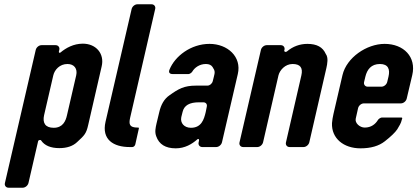

<svg xmlns="http://www.w3.org/2000/svg" viewBox="-20 -687 1950 897"><path d="M255 -446 257 -454C260 -466 252 -476 240 -476H174C162 -476 150 -466 147 -454L3 168C0 180 8 190 20 190H86C98 190 110 180 113 168L158 -27C159 -33 169 -35 172 -31C188 -7 217 5 257 5C292 5 320 -4 340 -23C375 -55 383 -63 392 -103L455 -377C469 -436 429 -483 367 -483C324 -483 288 -463 263 -442C259 -438 254 -441 255 -446ZM295 -388C327 -388 343 -366 336 -335L293 -149C287 -121 273 -90 231 -90C191 -90 178 -113 186 -149L229 -335C235 -361 259 -388 295 -388Z M586 0H598C604 0 610 -5 612 -12L629 -88C629 -89 628 -91 627 -91H623C585 -91 581 -106 588 -137L705 -645C708 -657 700 -667 688 -667H622C610 -667 598 -657 595 -645L473 -118C454 -35 510 0 586 0Z M910 -31 908 -22C905 -10 913 0 925 0H990C1002 0 1014 -10 1017 -22L1091 -341C1110 -422 1043 -482 959 -482C871 -482 797 -424 772 -362C766 -348 773 -341 787 -341H861C866 -341 875 -347 878 -352C889 -371 912 -388 942 -388C957 -388 967 -383 973 -374C986 -355 984 -348 979 -328L974 -308C971 -296 960 -287 949 -287H896C840 -287 814 -272 772 -242C747 -225 732 -198 724 -163L711 -109C707 -90 702 -71 710 -50C723 -13 753 6 801 6C844 6 877 -14 902 -36C906 -40 911 -37 910 -31ZM909 -209H930C942 -209 949 -200 946 -188L941 -163C933 -129 921 -90 872 -90C841 -90 821 -112 827 -140L833 -164C840 -195 866 -209 909 -209Z M1502 -435C1488 -467 1460 -482 1416 -482C1381 -482 1348 -470 1321 -447C1315 -442 1307 -445 1308 -451L1309 -454C1312 -466 1304 -476 1292 -476H1226C1214 -476 1202 -466 1199 -454L1099 -22C1096 -10 1104 0 1116 0H1182C1194 0 1206 -10 1209 -22L1281 -335C1287 -359 1312 -388 1347 -388C1383 -388 1396 -370 1388 -335L1316 -22C1313 -10 1321 0 1333 0H1398C1410 0 1422 -10 1425 -22L1505 -370C1509 -388 1515 -418 1502 -435Z M1580 -336 1538 -155C1535 -141 1532 -126 1531 -112C1528 -40 1586 6 1664 6C1713 6 1750 -5 1778 -27C1806 -49 1826 -68 1836 -83C1845 -98 1854 -112 1857 -127L1859 -133C1860 -136 1858 -138 1855 -138H1764C1759 -138 1749 -132 1746 -127C1734 -107 1714 -91 1684 -91C1661 -91 1637 -112 1642 -133L1653 -182C1656 -194 1668 -204 1680 -204H1853C1865 -204 1877 -214 1880 -226L1906 -336C1926 -421 1866 -482 1777 -482C1693 -482 1599 -418 1580 -336ZM1755 -388C1794 -388 1803 -363 1795 -329L1789 -304C1786 -292 1774 -282 1762 -282H1698C1686 -282 1678 -292 1681 -304L1687 -329C1695 -362 1714 -388 1755 -388Z"/></svg>

Font: DIN Rundschrift
Style: MittelKursiv
Weight: 400
Version: Version 1.027